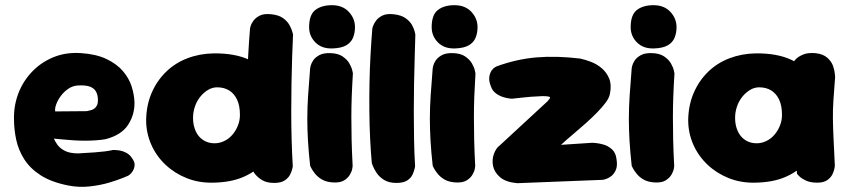

<svg xmlns="http://www.w3.org/2000/svg" viewBox="-20 -705 3276 741"><path d="M244 11Q178 -2 137 -28.5Q96 -55 73.5 -90.5Q51 -126 42.5 -166Q34 -206 34 -246Q33 -298 51 -345Q69 -392 104 -428.5Q139 -465 187 -484.5Q235 -504 293 -500Q352 -496 391.5 -477Q431 -458 454.5 -430.5Q478 -403 488 -371.5Q498 -340 499 -310Q500 -263 474.5 -223.5Q449 -184 388 -168Q372 -165 351 -163.5Q330 -162 307.5 -162Q285 -162 264 -163.5Q243 -165 226 -166.5Q209 -168 198.5 -169Q188 -170 188 -170Q192 -160 201.5 -146.5Q211 -133 230 -123Q249 -113 282 -113Q321 -115 346.5 -117Q372 -119 387 -121Q402 -123 408.5 -124.5Q415 -126 415 -126Q415 -126 423 -126Q431 -126 443 -124Q455 -122 468 -115Q481 -108 490 -94Q501 -79 499.5 -66.5Q498 -54 492.5 -45Q487 -36 481 -31.5Q475 -27 475 -27Q475 -27 454.5 -18.5Q434 -10 400.5 0Q367 10 326 14.5Q285 19 244 11ZM193 -275 315 -276Q315 -276 319 -277Q323 -278 330 -279.5Q337 -281 343.5 -285.5Q350 -290 354 -298Q358 -306 358 -318Q358 -338 350.5 -351.5Q343 -365 326 -371Q309 -377 278 -375Q259 -373 243 -362Q227 -351 215 -335Q203 -319 197 -302.5Q191 -286 193 -275Z M801 0Q747 1 700.5 -17.5Q654 -36 618.5 -69.5Q583 -103 563.5 -147.5Q544 -192 544 -242Q545 -300 565.5 -347Q586 -394 621 -428Q656 -462 703 -480Q750 -498 804 -499Q888 -500 943.5 -473.5Q999 -447 1027 -391.5Q1055 -336 1055 -250Q1055 -200 1041 -155.5Q1027 -111 996.5 -76.5Q966 -42 918 -21.5Q870 -1 801 0ZM808 -152Q827 -152 845 -160.5Q863 -169 876.5 -184.5Q890 -200 898 -220Q906 -240 906 -261Q906 -298 894.5 -321.5Q883 -345 863.5 -356.5Q844 -368 818 -368Q799 -368 782 -357.5Q765 -347 752 -330.5Q739 -314 732 -293Q725 -272 725 -250Q725 -222 735 -199.5Q745 -177 764 -164.5Q783 -152 808 -152ZM1038 1Q1009 1 990.5 -10.5Q972 -22 961.5 -37Q951 -52 947 -63.5Q943 -75 943 -75Q939 -118 936.5 -169Q934 -220 933 -274.5Q932 -329 933.5 -384Q935 -439 938 -493Q941 -547 945 -596Q945 -596 947.5 -605Q950 -614 958.5 -625.5Q967 -637 983 -645Q999 -653 1027 -650Q1056 -647 1072.5 -635Q1089 -623 1097 -608.5Q1105 -594 1108 -583Q1111 -572 1111 -572Q1109 -533 1107.5 -485Q1106 -437 1105 -384Q1104 -331 1104 -275.5Q1104 -220 1105.5 -166Q1107 -112 1110 -63Q1110 -63 1108 -53.5Q1106 -44 1099.5 -31Q1093 -18 1078.5 -8.5Q1064 1 1038 1Z M1263 -1Q1238 -3 1222 -12.5Q1206 -22 1196 -34.5Q1186 -47 1181.5 -56Q1177 -65 1177 -65Q1171 -119 1168.5 -163Q1166 -207 1166 -248Q1166 -289 1169 -335.5Q1172 -382 1177 -442Q1177 -442 1179 -451Q1181 -460 1188.5 -471.5Q1196 -483 1212 -492Q1228 -501 1256 -500Q1285 -499 1302.5 -487Q1320 -475 1328.5 -460Q1337 -445 1339.5 -433.5Q1342 -422 1342 -422Q1339 -374 1337.5 -333Q1336 -292 1336 -251.5Q1336 -211 1337 -165.5Q1338 -120 1341 -64Q1341 -64 1339.5 -54Q1338 -44 1330.5 -31Q1323 -18 1307.5 -8.5Q1292 1 1263 -1ZM1262 -518Q1221 -517 1197 -541.5Q1173 -566 1173 -600Q1173 -648 1197 -666.5Q1221 -685 1261 -685Q1302 -685 1326 -659.5Q1350 -634 1350 -600Q1350 -578 1342.5 -559.5Q1335 -541 1316 -530Q1297 -519 1262 -518Z M1510 1Q1481 1 1462.5 -10.5Q1444 -22 1434 -37Q1424 -52 1419.5 -63.5Q1415 -75 1415 -75Q1411 -118 1408.5 -169Q1406 -220 1405.5 -274.5Q1405 -329 1406 -384Q1407 -439 1410 -493Q1413 -547 1417 -596Q1417 -596 1420 -605Q1423 -614 1431.5 -625.5Q1440 -637 1456 -645Q1472 -653 1499 -650Q1528 -647 1545 -635Q1562 -623 1570 -608.5Q1578 -594 1580.5 -583Q1583 -572 1583 -572Q1582 -533 1580.5 -485Q1579 -437 1578 -384Q1577 -331 1577 -275.5Q1577 -220 1578 -166Q1579 -112 1582 -63Q1582 -63 1580 -53.5Q1578 -44 1572 -31Q1566 -18 1551.5 -8.5Q1537 1 1510 1Z M1736 -1Q1711 -3 1695 -12.5Q1679 -22 1669 -34.5Q1659 -47 1654.5 -56Q1650 -65 1650 -65Q1644 -119 1641.5 -163Q1639 -207 1639 -248Q1639 -289 1642 -335.5Q1645 -382 1650 -442Q1650 -442 1652 -451Q1654 -460 1661.5 -471.5Q1669 -483 1685 -492Q1701 -501 1729 -500Q1758 -499 1775.5 -487Q1793 -475 1801.5 -460Q1810 -445 1812.5 -433.5Q1815 -422 1815 -422Q1812 -374 1810.5 -333Q1809 -292 1809 -251.5Q1809 -211 1810 -165.5Q1811 -120 1814 -64Q1814 -64 1812.5 -54Q1811 -44 1803.5 -31Q1796 -18 1780.5 -8.5Q1765 1 1736 -1ZM1735 -518Q1694 -517 1670 -541.5Q1646 -566 1646 -600Q1646 -648 1670 -666.5Q1694 -685 1734 -685Q1775 -685 1799 -659.5Q1823 -634 1823 -600Q1823 -578 1815.5 -559.5Q1808 -541 1789 -530Q1770 -519 1735 -518Z M1976 2Q1932 -2 1910 -21Q1888 -40 1883 -64Q1878 -88 1886 -110.5Q1894 -133 1909 -144L2093 -314Q2096 -318 2099.5 -322Q2103 -326 2103 -328.5Q2103 -331 2096.5 -332.5Q2090 -334 2073 -334Q2047 -333 2028 -331.5Q2009 -330 1992.5 -328Q1976 -326 1956 -324Q1956 -324 1946 -325Q1936 -326 1921.5 -330.5Q1907 -335 1893.5 -345Q1880 -355 1874 -373Q1866 -394 1868.5 -409Q1871 -424 1877.5 -433Q1884 -442 1890.5 -445.5Q1897 -449 1897 -449Q1974 -477 2050.5 -483.5Q2127 -490 2219 -479Q2238 -475 2260.5 -466.5Q2283 -458 2302 -442Q2321 -426 2331 -402Q2341 -378 2334 -343Q2331 -327 2317.5 -309Q2304 -291 2284.5 -271Q2265 -251 2241.5 -230Q2218 -209 2193 -188Q2168 -167 2145 -146L2266 -154Q2266 -154 2279 -153Q2292 -152 2309.5 -147Q2327 -142 2341.5 -129Q2356 -116 2359 -93Q2364 -65 2356.5 -48.5Q2349 -32 2337.5 -24Q2326 -16 2316.5 -13.5Q2307 -11 2307 -11Z M2504 -1Q2479 -3 2463 -12.5Q2447 -22 2437 -34.5Q2427 -47 2422.5 -56Q2418 -65 2418 -65Q2412 -119 2409.5 -163Q2407 -207 2407 -248Q2407 -289 2410 -335.5Q2413 -382 2418 -442Q2418 -442 2420 -451Q2422 -460 2429.5 -471.5Q2437 -483 2453 -492Q2469 -501 2497 -500Q2526 -499 2543.5 -487Q2561 -475 2569.5 -460Q2578 -445 2580.5 -433.5Q2583 -422 2583 -422Q2580 -374 2578.5 -333Q2577 -292 2577 -251.5Q2577 -211 2578 -165.5Q2579 -120 2582 -64Q2582 -64 2580.5 -54Q2579 -44 2571.5 -31Q2564 -18 2548.5 -8.5Q2533 1 2504 -1ZM2503 -518Q2462 -517 2438 -541.5Q2414 -566 2414 -600Q2414 -648 2438 -666.5Q2462 -685 2502 -685Q2543 -685 2567 -659.5Q2591 -634 2591 -600Q2591 -578 2583.5 -559.5Q2576 -541 2557 -530Q2538 -519 2503 -518Z M2893 0Q2839 1 2792.5 -17.5Q2746 -36 2710.5 -69.5Q2675 -103 2655.5 -147.5Q2636 -192 2636 -242Q2637 -300 2657.5 -347Q2678 -394 2713 -428Q2748 -462 2795 -480Q2842 -498 2896 -499Q2980 -500 3035.5 -473.5Q3091 -447 3119 -391.5Q3147 -336 3147 -250Q3147 -200 3133 -155.5Q3119 -111 3088.5 -76.5Q3058 -42 3010 -21.5Q2962 -1 2893 0ZM2900 -152Q2919 -152 2937 -160.5Q2955 -169 2968.5 -184.5Q2982 -200 2990 -220Q2998 -240 2998 -261Q2998 -298 2986.5 -321.5Q2975 -345 2955.5 -356.5Q2936 -368 2910 -368Q2891 -368 2874 -357.5Q2857 -347 2844 -330.5Q2831 -314 2824 -293Q2817 -272 2817 -250Q2817 -222 2827 -199.5Q2837 -177 2856 -164.5Q2875 -152 2900 -152ZM3134 0Q3107 0 3089.5 -8.5Q3072 -17 3064 -25.5Q3056 -34 3056 -34Q3049 -107 3043.5 -176Q3038 -245 3038.5 -318Q3039 -391 3046 -471Q3046 -471 3054 -479Q3062 -487 3079.5 -494.5Q3097 -502 3126 -500Q3156 -497 3172.5 -482.5Q3189 -468 3195 -450.5Q3201 -433 3202 -420Q3203 -407 3203 -407Q3199 -356 3196.5 -319Q3194 -282 3194.5 -246.5Q3195 -211 3197 -169Q3199 -127 3202 -65Q3202 -65 3200.5 -55.5Q3199 -46 3193 -33Q3187 -20 3173 -10Q3159 0 3134 0Z"/></svg>

Font: Sour Gummy Black ExtraBold
Style: Regular
Weight: 800
Version: Version 1.000